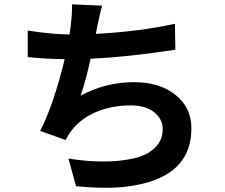

<svg xmlns="http://www.w3.org/2000/svg" viewBox="-20 -820 1040 889"><path d="M790 -710 792 -589.8Q576.2 -556.6 399.4 -547.9Q380.9 -460.9 353.5 -377Q467.8 -439.5 599.6 -439.5Q719.7 -439.5 793 -380.4Q866.2 -321.3 866.2 -226.6Q866.2 -64.5 723.6 2Q581.1 68.4 332 42L296.9 -85.9Q380.9 -72.3 457 -72.3Q533.2 -72.3 596.2 -85.9Q659.2 -99.6 696.3 -134.8Q733.4 -169.9 733.4 -222.7Q733.4 -268.6 693.8 -300.3Q654.3 -332 585 -332Q498 -332 425.8 -301.8Q353.5 -271.5 310.5 -214.8Q303.7 -207 283.2 -171.9L166 -213.9Q228.5 -335 279.3 -545.9Q194.3 -546.9 108.4 -555.7V-678.7Q210.9 -662.1 301.8 -660.2Q302.7 -665 304.7 -679.2Q306.6 -693.4 307.6 -700.2Q314.5 -761.7 313.5 -799.8L453.1 -793.9Q444.3 -766.6 429.7 -693.4L423.8 -663.1Q625 -673.8 790 -710Z"/></svg>

Font: Nasu
Style: Bold
Weight: 700
Designer: Ryoko NISHIZUKA (kana &amp; ideographs); Paul D. Hunt (Latin, Greek &amp; Cyrillic); Wenlong ZHANG (bopomofo); Sandoll C
Version: Version 2014.1215